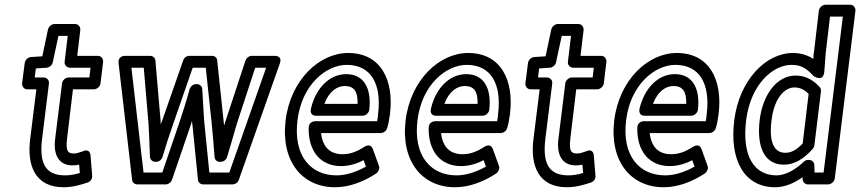

<svg xmlns="http://www.w3.org/2000/svg" viewBox="-20 -751 3620 808"><path d="M157 -166 186 -400C188 -415 175 -425 164 -425H126L131 -463L176 -466C189 -467 200 -478 202 -489L226 -600H265L252 -491C250 -476 263 -466 274 -466H361L356 -425H269C254 -425 242 -411 241 -400L212 -166C204 -103 225 -55 285 -55C294 -55 305 -56 313 -58L316 -23C295 -17 276 -13 254 -13C170 -13 145 -65 157 -166ZM107 -166C93 -55 127 37 248 37C287 37 322 26 349 17C361 13 369 1 368 -11L361 -96C358 -128 332 -116 328 -114C318 -110 301 -105 291 -105C267 -105 256 -113 262 -166L287 -375H375C386 -375 401 -385 403 -400L414 -491C415 -502 407 -516 392 -516H305L318 -625C319 -636 311 -650 296 -650H210C198 -650 185 -640 182 -627L158 -514L110 -511C99 -510 86 -500 84 -486L73 -400C72 -389 80 -375 95 -375H133Z M584 -25 533 -466H585L605 -231C608 -185 609 -139 611 -91C612 -79 622 -70 633 -70H637C650 -70 661 -80 664 -91C678 -139 693 -184 709 -230L791 -466H846L871 -230C876 -184 879 -138 883 -90C884 -78 893 -70 905 -70H909C922 -70 933 -80 936 -91C950 -139 964 -185 977 -231L1054 -466H1100L945 -25H861L840 -234C836 -279 835 -325 831 -377C830 -389 819 -397 809 -397H805C793 -397 781 -387 778 -376C764 -324 749 -278 734 -233L663 -25ZM536 6C537 16 546 25 558 25H677C688 25 700 17 704 5L782 -223C784 -230 786 -236 788 -242C788 -236 789 -230 790 -224L813 5C814 16 823 25 835 25H958C969 25 981 18 985 6L1158 -485C1168 -514 1143 -516 1137 -516H1040C1029 -516 1017 -508 1013 -496L929 -241C927 -234 925 -230 923 -222C922 -227 922 -236 921 -242L894 -497C893 -508 884 -516 872 -516H777C766 -516 755 -509 751 -497L662 -242L656 -227V-241L634 -496C633 -507 624 -516 612 -516H507C477 -516 478 -491 479 -485Z M1232 -245C1250 -395 1353 -478 1439 -478C1540 -478 1587 -400 1571 -270C1570 -260 1569 -248 1567 -241H1307C1296 -241 1279 -234 1279 -213C1277 -115 1329 -52 1415 -52C1449 -52 1482 -62 1510 -77L1520 -50C1481 -28 1438 -13 1396 -13C1289 -13 1213 -94 1232 -245ZM1182 -245C1161 -72 1252 37 1390 37C1452 37 1513 12 1563 -21C1572 -27 1579 -41 1575 -52L1549 -124C1540 -148 1520 -137 1513 -133C1481 -112 1453 -102 1421 -102C1371 -102 1338 -130 1331 -191H1582C1593 -191 1605 -199 1609 -211C1614 -226 1618 -247 1621 -270C1639 -414 1583 -528 1445 -528C1324 -528 1203 -415 1182 -245ZM1309 -264H1506C1521 -264 1533 -278 1534 -289C1544 -372 1516 -439 1437 -439C1368 -439 1309 -382 1288 -292C1286 -282 1288 -264 1309 -264ZM1345 -314C1365 -367 1399 -389 1431 -389C1468 -389 1486 -369 1485 -314Z M1737 -245C1755 -395 1858 -478 1944 -478C2045 -478 2092 -400 2076 -270C2075 -260 2074 -248 2072 -241H1812C1801 -241 1784 -234 1784 -213C1782 -115 1834 -52 1920 -52C1954 -52 1987 -62 2015 -77L2025 -50C1986 -28 1943 -13 1901 -13C1794 -13 1718 -94 1737 -245ZM1687 -245C1666 -72 1757 37 1895 37C1957 37 2018 12 2068 -21C2077 -27 2084 -41 2080 -52L2054 -124C2045 -148 2025 -137 2018 -133C1986 -112 1958 -102 1926 -102C1876 -102 1843 -130 1836 -191H2087C2098 -191 2110 -199 2114 -211C2119 -226 2123 -247 2126 -270C2144 -414 2088 -528 1950 -528C1829 -528 1708 -415 1687 -245ZM1814 -264H2011C2026 -264 2038 -278 2039 -289C2049 -372 2021 -439 1942 -439C1873 -439 1814 -382 1793 -292C1791 -282 1793 -264 1814 -264ZM1850 -314C1870 -367 1904 -389 1936 -389C1973 -389 1991 -369 1990 -314Z M2275 -166 2304 -400C2306 -415 2293 -425 2282 -425H2244L2249 -463L2294 -466C2307 -467 2318 -478 2320 -489L2344 -600H2383L2370 -491C2368 -476 2381 -466 2392 -466H2479L2474 -425H2387C2372 -425 2360 -411 2359 -400L2330 -166C2322 -103 2343 -55 2403 -55C2412 -55 2423 -56 2431 -58L2434 -23C2413 -17 2394 -13 2372 -13C2288 -13 2263 -65 2275 -166ZM2225 -166C2211 -55 2245 37 2366 37C2405 37 2440 26 2467 17C2479 13 2487 1 2486 -11L2479 -96C2476 -128 2450 -116 2446 -114C2436 -110 2419 -105 2409 -105C2385 -105 2374 -113 2380 -166L2405 -375H2493C2504 -375 2519 -385 2521 -400L2532 -491C2533 -502 2525 -516 2510 -516H2423L2436 -625C2437 -636 2429 -650 2414 -650H2328C2316 -650 2303 -640 2300 -627L2276 -514L2228 -511C2217 -510 2204 -500 2202 -486L2191 -400C2190 -389 2198 -375 2213 -375H2251Z M2615 -245C2633 -395 2736 -478 2822 -478C2923 -478 2970 -400 2954 -270C2953 -260 2952 -248 2950 -241H2690C2679 -241 2662 -234 2662 -213C2660 -115 2712 -52 2798 -52C2832 -52 2865 -62 2893 -77L2903 -50C2864 -28 2821 -13 2779 -13C2672 -13 2596 -94 2615 -245ZM2565 -245C2544 -72 2635 37 2773 37C2835 37 2896 12 2946 -21C2955 -27 2962 -41 2958 -52L2932 -124C2923 -148 2903 -137 2896 -133C2864 -112 2836 -102 2804 -102C2754 -102 2721 -130 2714 -191H2965C2976 -191 2988 -199 2992 -211C2997 -226 3001 -247 3004 -270C3022 -414 2966 -528 2828 -528C2707 -528 2586 -415 2565 -245ZM2692 -264H2889C2904 -264 2916 -278 2917 -289C2927 -372 2899 -439 2820 -439C2751 -439 2692 -382 2671 -292C2669 -282 2671 -264 2692 -264ZM2728 -314C2748 -367 2782 -389 2814 -389C2851 -389 2869 -369 2868 -314Z M3120 -245C3139 -397 3233 -478 3311 -478C3353 -478 3375 -462 3404 -431C3404 -431 3445 -402 3449 -450L3455 -529L3473 -681H3527L3446 -25H3408L3407 -56C3407 -68 3397 -78 3385 -78H3381C3374 -78 3367 -75 3362 -70C3328 -37 3285 -13 3248 -13C3157 -13 3101 -89 3120 -245ZM3070 -245C3049 -77 3112 37 3242 37C3284 37 3323 19 3357 -5L3358 3C3358 15 3368 25 3380 25H3465C3476 25 3491 15 3493 0L3580 -706C3581 -717 3573 -731 3558 -731H3454C3443 -731 3428 -721 3426 -706L3405 -528L3404 -527L3403 -503C3380 -518 3352 -528 3317 -528C3202 -528 3091 -413 3070 -245ZM3177 -246C3164 -137 3194 -58 3279 -58C3323 -58 3362 -82 3399 -123C3403 -127 3406 -133 3407 -138L3435 -367C3436 -374 3433 -381 3429 -385C3399 -419 3364 -433 3328 -433C3250 -433 3190 -354 3177 -246ZM3227 -246C3239 -344 3286 -383 3322 -383C3343 -383 3362 -377 3383 -356L3358 -147C3330 -118 3308 -108 3285 -108C3243 -108 3214 -143 3227 -246Z"/></svg>

Font: Falling Sky
Style: CondOuObl
Weight: 400
Designer: Paul D. Hunt
Foundry: Adobe Systems Incorporated
Version: Version 1.02